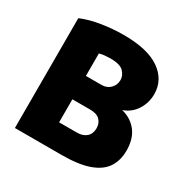

<svg xmlns="http://www.w3.org/2000/svg" viewBox="-147 -775 896 910"><g transform="rotate(30 301.0 -320.0)"><path d="M50 0V-601Q97 -621 158 -630.5Q219 -640 277 -640Q409 -640 475.5 -593Q542 -546 542 -469Q542 -421 517 -382Q492 -343 448 -328Q500 -315 531 -275.5Q562 -236 562 -171Q562 -118 537 -79.5Q512 -41 455.5 -20.5Q399 0 304 0ZM218 -382H303Q333 -382 351.5 -401Q370 -420 370 -447Q370 -471 350.5 -491.5Q331 -512 278 -512Q265 -512 248.5 -510.5Q232 -509 218 -505ZM218 -128H315Q348 -128 367 -145Q386 -162 386 -192Q386 -219 369 -236.5Q352 -254 316 -254H218Z"/></g></svg>

Font: Braah One
Style: Regular
Weight: 400
Designer: Ashish Kumar
Foundry: Ashish Kumar
Version: Version 1.001; ttfautohint (v1.8.4.7-5d5b);gftools[0.9.29]